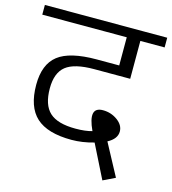

<svg xmlns="http://www.w3.org/2000/svg" viewBox="-123 -823 857 955"><g transform="rotate(15 305.0 -345.5)"><path d="M495 -680H620V-730H495H-10V-680H425V-535H309Q171 -535 111 -488Q51 -441 51 -336Q51 -222 109 -169Q167 -116 291 -116Q347 -116 406 -133L492 39L554 9L466 -155Q513 -180 513 -218Q513 -251 480 -275Q447 -299 405 -299Q328 -299 381 -185Q347 -175 296 -175Q203 -175 162 -213Q121 -251 121 -336Q121 -416 164.5 -450.5Q208 -485 310 -485H495Z"/></g></svg>

Font: Glegoo
Style: Regular
Weight: 400
Version: Version 2.0.1; ttfautohint (v0.9) -r 48 -G 60